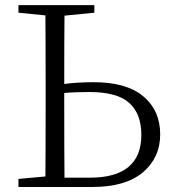

<svg xmlns="http://www.w3.org/2000/svg" viewBox="-20 -746 689 766"><path d="M237.3 -37.1H337.9Q543.9 -37.1 543.9 -208Q543.9 -292 495.6 -335.4Q447.3 -378.9 335.9 -378.9Q278.3 -378.9 236.3 -375V-335Q236.3 -134.8 237.3 -37.1ZM356.4 -695.3 237.3 -683.6Q236.3 -594.7 236.3 -411.1Q291 -418 351.6 -418Q482.4 -418.9 550.8 -362.3Q619.1 -305.7 619.1 -210Q619.1 -117.2 550.3 -58.6Q481.4 0 347.7 0H53.7V-32.2L161.1 -42Q162.1 -138.7 162.1 -335V-390.6Q162.1 -587.9 161.1 -684.6L53.7 -695.3V-725.6H356.4Z"/></svg>

Font: GenYoMin TW TTF Light
Style: Regular
Weight: 300
Version: Version 1.300